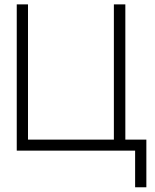

<svg xmlns="http://www.w3.org/2000/svg" viewBox="-20 -670 691 854"><path d="M486.5 -49V0H581V163H631V-49ZM537.5 0V-650.5H486.5V-49H104.5V-650.5H54.5V0Z"/></svg>

Font: Overused Grotesk Light
Style: Regular
Weight: 300
Designer: RandomMaerks
Version: Version 0.005